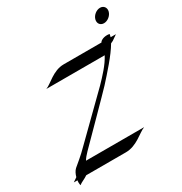

<svg xmlns="http://www.w3.org/2000/svg" viewBox="-231 -935 1047 1106"><g transform="rotate(-30 292.5 -381.5)"><path d="M624.7 -751.5C631.2 -775.9 616.1 -795.9 592.2 -795.9C567.8 -795.9 542.4 -775.9 535.8 -751.5C529.2 -726.6 543.9 -707 568.4 -707C592.3 -707 618 -726.6 624.7 -751.5ZM550 -639.2C516.3 -639.2 500.9 -623.5 499.5 -618.2H248.5C175.8 -618.2 125.7 -557.1 90.8 -545.4H479C453.5 -495.6 405.5 -445.8 368.3 -407.2C342.5 -380.4 136.2 -180.7 109.2 -152.8C68.6 -110.8 28.3 -80.6 11.5 -65.4C-0.7 -54.2 -8.9 -36.6 -13.6 -19C-22.1 -12.7 -31.6 -6.3 -41.1 0H-17.2C-17.9 4.9 -18.2 9.7 -18.2 14.1C-18.2 22.3 -17.1 29.1 -15.4 33.2C-4.2 22.5 23.2 13.2 41.4 0H305.5C378.8 0 430.1 -58.6 468.7 -73.2H82C89.2 -85.4 100.3 -99.6 116.3 -115.7C145.2 -145 365.2 -366.7 391.5 -395.5C438.7 -447.8 511.3 -527.3 545.2 -586.4L560.8 -593.8C571.2 -601.6 583.2 -609.9 595.7 -618.2H560.5C562.4 -625 564.2 -631.8 564.8 -637.7C559.7 -638.7 554.9 -639.2 550 -639.2Z"/></g></svg>

Font: Pierce
Style: Oblique
Weight: 400
Italic angle: -15°
Version: Version 0.2.0